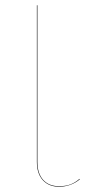

<svg xmlns="http://www.w3.org/2000/svg" viewBox="-20 -700 363 729"><path d="M283 -19Q249 9 204 9Q166 9 143 -15.5Q120 -40 120 -86V-680H122V-86Q122 -41 144 -17Q166 7 204 7Q230 7 248 0Q266 -7 282 -21Z"/></svg>

Font: FiraGO Two
Style: Regular
Weight: 100
Designer: bBox Type
Foundry: bBox Type GmbH
Version: Version 1.001